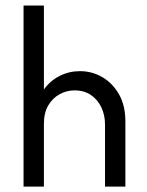

<svg xmlns="http://www.w3.org/2000/svg" viewBox="-20 -687 540 707"><path d="M66.7 0V-666.7H141.7V-357.6Q165.3 -390.3 200 -407.6Q234.7 -425 274.3 -425Q318.8 -425 356.6 -403.1Q394.4 -381.2 418.1 -339.9Q441.7 -298.6 441.7 -239.6V0H366.7V-229.2Q366.7 -262.5 353.5 -291Q340.3 -319.4 315.3 -336.8Q290.3 -354.2 254.2 -354.2Q225 -354.2 199.3 -339.9Q173.6 -325.7 157.6 -298.6Q141.7 -271.5 141.7 -231.2V0Z"/></svg>

Font: Afacad Flux
Style: Regular
Weight: 400
Designer: Kristian Moeller
Foundry: Dicotype
Version: Version 1.100